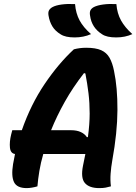

<svg xmlns="http://www.w3.org/2000/svg" viewBox="-20 -955 699 985"><path d="M577 -934Q581 -886 601 -850Q621 -814 659 -780Q622 -763 576 -763Q528 -763 504 -779Q450 -813 442 -875Q439 -892 444 -902Q449 -912 462 -919Q480 -928 510 -932Q540 -936 577 -934ZM365 -934Q369 -886 388.5 -850Q408 -814 447 -780Q409 -763 363 -763Q315 -763 291 -779Q263 -796 248.5 -820Q234 -844 229 -875Q226 -892 231.5 -902Q237 -912 250 -919Q267 -928 297 -932Q327 -936 365 -934ZM172 1Q159 5 144 7.5Q129 10 117 10Q67 10 52 -20.5Q37 -51 47 -113Q52 -139 57 -165Q34 -168 31 -197.5Q28 -227 37 -264L43 -287H92Q138 -419 209 -524Q280 -629 359 -702Q389 -710 422 -710Q471 -710 499 -697.5Q527 -685 542 -658.5Q557 -632 565 -591Q583 -506 582.5 -390.5Q582 -275 556 -132Q550 -98 547.5 -64.5Q545 -31 549 1Q535 5 522 7.5Q509 10 489 10Q438 10 415.5 -16Q393 -42 406 -106Q413 -137 418 -165H202Q189 -120 182 -78Q175 -36 172 1ZM344 -287Q374 -287 394.5 -277.5Q415 -268 426 -251L431 -252Q440 -318 440 -372.5Q440 -427 434 -476.5Q428 -526 418 -578L411 -580Q354 -507 312.5 -433Q271 -359 242 -287Z"/></svg>

Font: Recursive Sn Csl St
Style: Bold Italic
Weight: 700
Italic angle: -15°
Version: Version 1.079;hotconv 1.0.112;makeotfexe 2.5.65598; ttfautoh